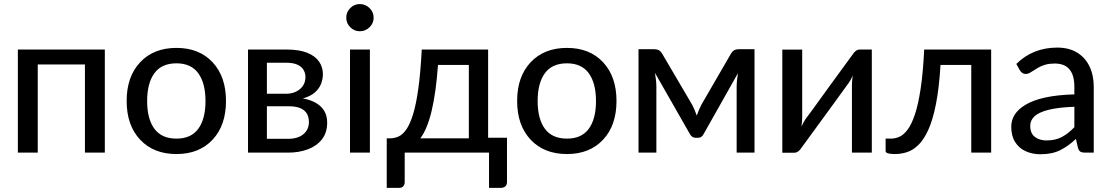

<svg xmlns="http://www.w3.org/2000/svg" viewBox="-20 -752 5472 946"><path d="M496.5 0H398.5V-434.5H166V0H68V-508H496.5Z M849.5 7Q737 7 670.5 -63.8Q604 -134.5 604 -254.5Q604 -374.5 670.5 -445.2Q737 -516 849.5 -516Q961.5 -516 1027.5 -445.2Q1093.5 -374.5 1093.5 -254.5Q1093.5 -134.5 1027.5 -63.8Q961.5 7 849.5 7ZM849.5 -69Q921.5 -69 957 -117.5Q992.5 -166 992.5 -254Q992.5 -342 957 -391Q921.5 -440 849.5 -440Q776 -440 740.5 -391Q705 -342 705 -254Q705 -166 740.8 -117.5Q776.5 -69 849.5 -69Z M1400.5 0H1202V-508H1391.5Q1454.5 -508 1494.2 -491.8Q1534 -475.5 1552.5 -448Q1571 -420.5 1571 -386.5Q1571 -364.5 1562.5 -340.8Q1554 -317 1532.2 -297.2Q1510.5 -277.5 1472 -267Q1529 -257 1560.5 -227Q1592 -197 1592 -147.5Q1592 -98 1566 -65.2Q1540 -32.5 1496.5 -16.2Q1453 0 1400.5 0ZM1400 -68Q1447 -68 1474.5 -90.5Q1502 -113 1502 -151Q1502 -174 1492.5 -191.2Q1483 -208.5 1461 -218.5Q1439 -228.5 1400.5 -228.5H1295V-68ZM1388.5 -290Q1430.5 -290 1457.8 -313Q1485 -336 1485 -372.5Q1485 -390.5 1476.2 -406.5Q1467.5 -422.5 1446.5 -432.8Q1425.5 -443 1388.5 -443H1295V-290Z M1802.5 0H1704.5V-508H1802.5ZM1752.5 -598Q1725.5 -598 1705.8 -617.8Q1686 -637.5 1686 -664.5Q1686 -692.5 1705.8 -712.2Q1725.5 -732 1752.5 -732Q1780.5 -732 1800.8 -712.2Q1821 -692.5 1821 -664.5Q1821 -637.5 1800.8 -617.8Q1780.5 -598 1752.5 -598Z M2450 173.5H2389.5V0H1974V146Q1974 156.5 1967.5 165Q1961 173.5 1947 173.5H1885.5V-70.5H1902Q1923 -70.5 1943.2 -79.2Q1963.5 -88 1981.5 -113.5Q1999.5 -139 2014.8 -187.5Q2030 -236 2041 -314.5Q2052 -393 2058 -508H2385V-73.5H2478V144Q2478 171.5 2450 173.5ZM2290 -70.5V-432H2138Q2118.5 -158.5 2051 -70.5Z M2773.5 7Q2661 7 2594.5 -63.8Q2528 -134.5 2528 -254.5Q2528 -374.5 2594.5 -445.2Q2661 -516 2773.5 -516Q2885.5 -516 2951.5 -445.2Q3017.5 -374.5 3017.5 -254.5Q3017.5 -134.5 2951.5 -63.8Q2885.5 7 2773.5 7ZM2773.5 -69Q2845.5 -69 2881 -117.5Q2916.5 -166 2916.5 -254Q2916.5 -342 2881 -391Q2845.5 -440 2773.5 -440Q2700 -440 2664.5 -391Q2629 -342 2629 -254Q2629 -166 2664.8 -117.5Q2700.5 -69 2773.5 -69Z M3697.5 0H3609.5V-324Q3609.5 -353.5 3616 -391.5L3446.5 -91Q3437.5 -73 3418.5 -73H3408Q3389.5 -73 3379.5 -91L3207 -393Q3214 -354 3214 -324V0H3126V-509.5H3205Q3230 -509.5 3242.5 -487.5L3390.5 -235.5Q3403.5 -211 3413 -182.5Q3423 -211 3435.5 -235.5L3581.5 -487.5Q3593.5 -509.5 3618.5 -509.5H3697.5Z M3893.5 0.5H3834.5V-507.5H3932.5V-174.5Q3932.5 -154.5 3929 -128.5Q3938 -149 3948 -164Q3959.5 -178 4066 -326L4181 -483.5Q4196.5 -508 4216.5 -508H4275.5V0H4177.5V-333Q4177.5 -353.5 4181.5 -379.5Q4172 -357.5 4162 -344Q4156 -335 4077.5 -227.5L3929 -24Q3913.5 0.5 3893.5 0.5Z M4389 7Q4343.5 7 4343.5 -7.5V-69H4370.5Q4390.5 -69 4411.2 -78Q4432 -87 4451.5 -112.8Q4471 -138.5 4487.5 -187.2Q4504 -236 4516 -314.5Q4528 -393 4533.5 -508H4863.5V0H4765.5V-432H4614Q4607 -317.5 4591.5 -239Q4576 -160.5 4553.5 -111.5Q4531 -62.5 4504 -36.8Q4477 -11 4447.8 -2Q4418.5 7 4389 7Z M5106.5 8Q5066.5 8 5033.8 -6.8Q5001 -21.5 4981.8 -51.8Q4962.5 -82 4962.5 -127.5Q4962.5 -193 5031.5 -235Q5109.5 -282.5 5273.5 -287V-324Q5273.5 -439 5177 -439Q5150.5 -439 5131.2 -433.5Q5112 -428 5097.8 -420Q5083.5 -412 5072.5 -404.5Q5061.5 -397 5052.5 -392.2Q5043.5 -387.5 5034 -387.5Q5016 -387.5 5005 -405.5L4987.5 -437Q5069 -517.5 5189 -517.5Q5247 -517.5 5287 -493Q5327 -468.5 5348 -425Q5369 -381.5 5369 -324V0H5325.5Q5311 0 5303.2 -4.8Q5295.5 -9.5 5291.5 -22.5L5281 -67.5Q5243 -31.5 5203.2 -11.8Q5163.5 8 5106.5 8ZM5136 -60Q5180.5 -60 5212.8 -77.5Q5245 -95 5273.5 -125.5V-226Q5194.5 -223 5146.5 -211Q5098.5 -199 5077.2 -179Q5056 -159 5056 -132.5Q5056 -94.5 5079.2 -77.2Q5102.5 -60 5136 -60Z"/></svg>

Font: Verano Sans Medium
Style: Regular
Weight: 500
Designer: Lukasz Dziedzic with Adam Twardoch and Botio Nikoltchev
Foundry: tyPoland Lukasz Dziedzic
Version: Version 3.001;December 28, 2019;FontCreator 12.0.0.2547 64-b